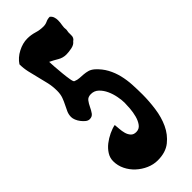

<svg xmlns="http://www.w3.org/2000/svg" viewBox="-238 -742 768 768"><g transform="rotate(-45 146.0 -358.0)"><path d="M114 -715Q135 -715 154.5 -709Q174 -703 194 -703Q206 -703 216.5 -708Q227 -713 239 -713Q247 -707 250 -698Q253 -689 253 -680Q253 -667 250.5 -654.5Q248 -642 250 -629Q247 -617 248 -601Q249 -585 236 -577Q228 -566 210.5 -562.5Q193 -559 180 -559Q160 -559 143.5 -569Q127 -579 110 -587Q110 -580 111.5 -560Q113 -540 115 -518.5Q117 -497 120 -479.5Q123 -462 127 -461Q139 -456 150 -455.5Q161 -455 172.5 -454Q184 -453 195 -450Q206 -447 218 -437Q240 -417 253 -393Q266 -369 272.5 -342Q279 -315 280.5 -286.5Q282 -258 282 -230Q282 -194 276.5 -153.5Q271 -113 255.5 -79.5Q240 -46 212 -23.5Q184 -1 139 -1Q115 -1 92 -11Q69 -21 50.5 -38Q32 -55 21 -77.5Q10 -100 10 -125Q10 -144 20.5 -160.5Q31 -177 47 -189.5Q63 -202 82 -211Q101 -220 117 -223Q118 -213 119 -199Q120 -185 123.5 -172.5Q127 -160 135 -151Q143 -142 158 -142Q175 -142 185 -155.5Q195 -169 200 -188Q205 -207 206.5 -226.5Q208 -246 208 -258Q208 -273 204 -294Q200 -315 191.5 -333.5Q183 -352 169.5 -365Q156 -378 137 -378Q120 -378 112 -367.5Q104 -357 98 -344Q92 -331 84.5 -320.5Q77 -310 63 -310Q54 -310 46 -316.5Q38 -323 31 -332Q24 -341 20 -351Q16 -361 16 -369Q16 -383 21.5 -395.5Q27 -408 33.5 -420.5Q40 -433 45.5 -448Q51 -463 51 -483Q51 -507 46 -529.5Q41 -552 35 -574.5Q29 -597 24 -619.5Q19 -642 19 -664Q34 -687 61 -701Q88 -715 114 -715Z"/></g></svg>

Font: Reclame
Style: Regular
Weight: 400
Designer: Peter Wiegel
Foundry: Peter Wiegel
Version: Version 1.000